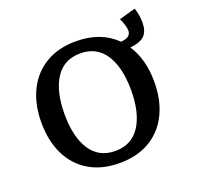

<svg xmlns="http://www.w3.org/2000/svg" viewBox="-136 -928 1125 1090"><g transform="rotate(-20 426.5 -382.5)"><path d="M67 -352Q67 -462 107.5 -545Q148 -628 224.5 -674Q301 -720 408 -720Q559 -720 649 -630Q710 -634 710 -675Q710 -690 703 -712.5Q696 -735 687 -752L786 -780Q801 -737 801 -690Q801 -642 777 -615Q753 -588 688 -581Q749 -488 749 -352Q749 -242 708.5 -159Q668 -76 591.5 -30.5Q515 15 408 15Q301 15 224.5 -30.5Q148 -76 107.5 -159Q67 -242 67 -352ZM609 -352Q609 -490 558 -568.5Q507 -647 408 -647Q309 -647 258 -568.5Q207 -490 207 -352Q207 -215 258 -136.5Q309 -58 408 -58Q507 -58 558 -136.5Q609 -215 609 -352Z"/></g></svg>

Font: Andada Pro
Style: Bold
Weight: 700
Designer: Carolina Giovagnoli
Foundry: Huerta Tipografica
Version: Version 3.005; ttfautohint (v1.8.4)